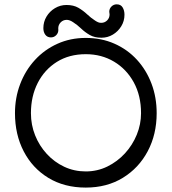

<svg xmlns="http://www.w3.org/2000/svg" viewBox="-20 -851 789 882"><path d="M483.4 -784.7Q483.4 -788.1 482.7 -790.8Q481.9 -793.5 481.9 -796.9Q481.9 -811 491.9 -821Q502 -831.1 516.1 -831.1Q534.7 -831.1 543.2 -817.1Q551.8 -803.2 551.8 -783.2Q551.8 -754.4 537.1 -730.5Q522.5 -706.5 498.5 -692.1Q474.6 -677.7 445.8 -677.7Q414.1 -677.7 392.1 -690.4Q370.1 -703.1 352.5 -720Q335 -736.8 315.9 -749Q299.8 -759.8 286.6 -759.8Q270 -759.8 258.8 -748.3Q247.6 -736.8 247.6 -720.7Q247.6 -718.8 247.8 -717Q248 -715.3 248 -713.4Q248 -699.2 238 -689.2Q228 -679.2 213.9 -679.2Q197.3 -679.2 188.2 -691.4Q179.2 -703.6 179.2 -721.7Q179.2 -750.5 193.6 -774.7Q208 -798.8 232.4 -813.5Q256.8 -828.1 285.6 -828.1Q317.9 -828.1 340.1 -815.2Q362.3 -802.2 380.1 -785.4Q397.9 -768.6 417 -756.3Q424.3 -751.5 430.7 -748.8Q437 -746.1 444.8 -746.1Q460.9 -746.1 472.2 -757.3Q483.4 -768.6 483.4 -784.7ZM374 -676.8Q445.8 -676.8 505.6 -650.4Q565.4 -624 608.9 -576.7Q652.3 -529.3 676 -466.6Q699.7 -403.8 699.7 -331.1Q699.7 -233.9 658.7 -156.5Q617.7 -79.1 544.4 -34.2Q471.2 10.7 374 10.7Q275.4 10.7 202.1 -33.9Q128.9 -78.6 88.9 -155.8Q48.8 -232.9 48.8 -331.1Q48.8 -402.3 72.8 -465.1Q96.7 -527.8 140.4 -575.4Q184.1 -623 243.7 -649.9Q303.2 -676.8 374 -676.8ZM374 -602.1Q297.9 -602.1 241.2 -566.7Q184.6 -531.2 153.3 -470Q122.1 -408.7 122.1 -331.1Q122.1 -277.3 141.4 -229.2Q160.6 -181.2 195.1 -143.8Q229.5 -106.4 275.1 -85Q320.8 -63.5 374 -63.5Q426.8 -63.5 472.9 -85.9Q519 -108.4 554 -146.5Q588.9 -184.6 608.4 -232.4Q627.9 -280.3 627.9 -331.1Q627.9 -411.6 594.5 -472.7Q561 -533.7 503.7 -567.9Q446.3 -602.1 374 -602.1Z"/></svg>

Font: Manjari
Style: Regular
Weight: 400
Designer: Santhosh Thottingal <santhosh.thottingal@gmail.com>
Foundry: SMC
Version: Version 2.000